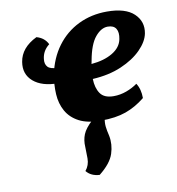

<svg xmlns="http://www.w3.org/2000/svg" viewBox="-80 -539 790 859"><g transform="rotate(-10 314.5 -110.0)"><path d="M353 9Q291 9 253 -11Q215 -31 196 -65Q177 -99 174.5 -142Q172 -185 180 -231Q195 -304 234.5 -357Q274 -410 332.5 -438.5Q391 -467 462 -467Q546 -467 584.5 -430.5Q623 -394 613 -341Q606 -305 571 -269.5Q536 -234 479 -209.5Q422 -185 348 -181Q349 -140 366.5 -114.5Q384 -89 427 -89Q457 -89 485.5 -99.5Q514 -110 536 -126Q554 -99 554 -58Q512 -24 465.5 -7.5Q419 9 353 9ZM357 -263Q356 -255 354 -248Q412 -253 450.5 -276Q489 -299 496 -336Q502 -366 491.5 -383Q481 -400 454 -400Q424 -400 397 -367.5Q370 -335 357 -263ZM192 -189Q119 -189 80 -222.5Q41 -256 50 -311Q60 -374 132 -409Q168 -399 183 -368Q152 -344 148 -307Q145 -284 157 -271Q169 -258 200 -258ZM304 247Q265 245 244 219Q263 196 263 165Q263 134 262 112Q260 82 270.5 56Q281 30 314 0H370Q366 22 368 39.5Q370 57 376 82Q384 122 370.5 163.5Q357 205 304 247Z"/></g></svg>

Font: Vollkorn ExtraBold
Style: Italic
Weight: 800
Italic angle: -11°
Designer: Friedrich Althausen
Foundry: Friedrich Althausen
Version: Version 5.000; ttfautohint (v1.8.3)